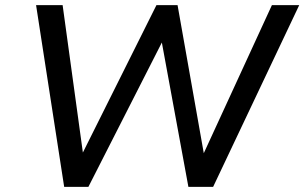

<svg xmlns="http://www.w3.org/2000/svg" viewBox="-20 -725 1181 745"><path d="M229 0 120 -705H223L302 -130H300L587 -705H669L771 -129H770L1035 -705H1141L807 0H711L608 -560L323 0Z"/></svg>

Font: Nunito Sans 7pt Medium
Style: Italic
Weight: 500
Italic angle: -9°
Designer: Vernon Adams
Foundry: Vernon Adams
Version: Version 3.101;gftools[0.9.27]